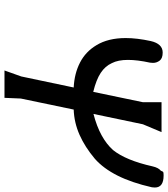

<svg xmlns="http://www.w3.org/2000/svg" viewBox="32 -764 732 835"><g transform="rotate(90 397.5 -346.0)"><path d="M703 -644Q709 -670 722 -680Q725 -690 729.5 -691Q734 -692 743 -692Q795 -692 795 -654Q795 -648 794 -641Q774 -553 743 -491.5Q712 -430 670 -393Q619 -350 566 -326.5Q513 -303 456 -301L408 -71L405 0H286L312 -73L360 -301Q299 -304 251.5 -328.5Q204 -353 176 -400Q145 -451 145 -527Q145 -576 158 -636Q170 -688 208 -688Q233 -688 243 -675Q253 -662 253 -646Q253 -640 252 -633Q240 -578 240 -537Q240 -494 254 -467Q267 -438 296.5 -418.5Q326 -399 379 -386L424 -602V-683H554L520 -602L475 -387Q529 -401 568 -422.5Q607 -444 632 -472Q677 -528 703 -644Z"/></g></svg>

Font: New Athena Unicode
Style: Bold Italic
Weight: 700
Designer: J. Rusten 1997; rev. by R. Hancock 2001, 2002, rev. by D. Mastronarde 2002-2021
Foundry: Society for Classical Studies (formerly American Philological Association)
Version: Version 5.008